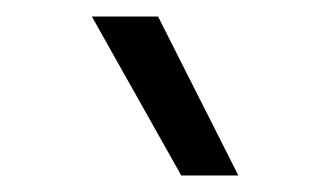

<svg xmlns="http://www.w3.org/2000/svg" viewBox="-20 -707 377 232"><path d="M91 -687H171L268 -495H199Z"/></svg>

Font: Goli
Style: Regular
Weight: 400
Designer: jaikishan Patel
Foundry: MagicType
Version: Version 1.000